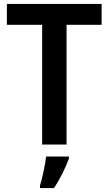

<svg xmlns="http://www.w3.org/2000/svg" viewBox="-20 -734 552 975"><path d="M318 0V-608H496V-714H15V-608H194V0ZM330 71V61H214C210 103 194 173 183 209V221H254C286 174 314 115 330 71Z"/></svg>

Font: Noto Sans Armenian SemiCondensed SemiBold
Style: Regular
Weight: 600
Width: 4
Designer: Monotype Design Team
Foundry: Monotype Imaging Inc.
Version: Version 2.008